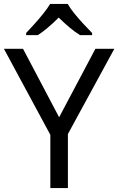

<svg xmlns="http://www.w3.org/2000/svg" viewBox="-20 -964 606 984"><path d="M283 -363 469 -714H566L328 -277V0H238V-273L0 -714H98ZM327 -944Q339 -922 361.5 -894.5Q384 -867 408.5 -840.5Q433 -814 452 -795V-784H390Q364 -800 336 -823.5Q308 -847 281 -874Q254 -847 227 -824Q200 -801 174 -784H114V-795Q133 -815 156.5 -841Q180 -867 202 -894.5Q224 -922 237 -944Z"/></svg>

Font: Noto Sans Sinhala
Style: Regular
Weight: 400
Designer: Jelle Bosma - Monotype Design Team
Foundry: Monotype Imaging Inc.
Version: Version 2.006